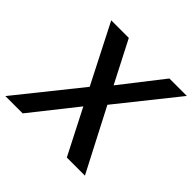

<svg xmlns="http://www.w3.org/2000/svg" viewBox="-207 -857 1027 1027"><g transform="rotate(45 307.0 -343.5)"><path d="M429 0H566L383 -353L650 -687H518L333 -450L211 -687H78L248 -354L-36 0H95L298 -256Z"/></g></svg>

Font: Ronzino Medium
Style: Italic
Weight: 500
Italic angle: -7.99998°
Designer: Nunzio Mazzaferro
Foundry: Collletttivo
Version: Version 1.000;Glyphs 3.3 (3337)